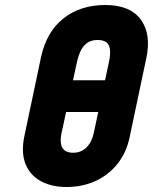

<svg xmlns="http://www.w3.org/2000/svg" viewBox="-20 -737 612 768"><path d="M227 -416 200 -289H416L443 -416ZM144 -508 77 -190Q64 -125 82.5 -80Q101 -35 144 -12Q187 11 246 11Q309 11 361 -12.5Q413 -36 449 -80.5Q485 -125 498 -186L565 -503Q586 -601 543 -659Q500 -717 401 -717Q302 -717 234 -663.5Q166 -610 144 -508ZM226 -204 287 -485Q294 -518 305 -538Q316 -558 332 -567.5Q348 -577 370 -577Q394 -577 406 -567.5Q418 -558 420 -537.5Q422 -517 415 -485L355 -205Q350 -181 338.5 -163Q327 -145 310.5 -135.5Q294 -126 273 -126Q251 -126 239 -135Q227 -144 224 -161.5Q221 -179 226 -204Z"/></svg>

Font: Advent Pro ExtraBold
Style: Italic
Weight: 800
Italic angle: -12°
Version: Version 3.000